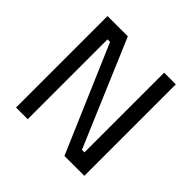

<svg xmlns="http://www.w3.org/2000/svg" viewBox="-173 -857 1024 1024"><g transform="rotate(45 339.0 -345.0)"><path d="M81 0V-690H234L489 -89H508V-690H596V0H446L188 -602H169V0Z"/></g></svg>

Font: Cairo Play Medium
Style: Regular
Weight: 500
Version: Version 3.119